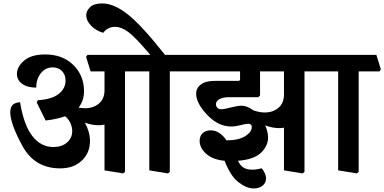

<svg xmlns="http://www.w3.org/2000/svg" viewBox="-20 -963 2196 1097"><path d="M1051.3 -649.4 1077.1 -566.4 1068.8 -555.2H950.2V19L939.5 27.8L833 10.3V-555.2H694.3V19L683.6 27.8L577.1 10.3V-251Q566.4 -249 558.8 -248.3Q551.3 -247.6 542 -247.6Q522.5 -247.6 505.4 -251Q488.3 -254.4 464.8 -262.2Q478.5 -238.3 486.3 -211.2Q494.1 -184.1 494.1 -157.2Q494.1 -89.8 447.5 -45.4Q400.9 -1 323.7 -1Q178.2 -1 108.4 -128.7Q38.6 -256.3 38.6 -322.3Q38.6 -347.2 50.5 -361.8Q62.5 -376.5 94.7 -378.9Q115.7 -249 164.6 -186Q213.4 -123 284.7 -123Q333 -123 362.8 -148.7Q392.6 -174.3 392.6 -213.9Q392.6 -236.8 382.1 -260Q371.6 -283.2 352.1 -298.8Q329.6 -290.5 301.5 -284.4Q273.4 -278.3 240.7 -274.4L189.5 -378.4L196.8 -390.6Q277.3 -395.5 315.9 -426.8Q354.5 -458 354.5 -502Q354.5 -536.6 333.7 -557.4Q313 -578.1 281.2 -578.1Q240.2 -578.1 213.6 -544.9Q187 -511.7 187 -462.4Q136.2 -462.4 106.4 -484.1Q76.7 -505.9 76.7 -541Q76.7 -581.5 117.7 -616.7Q158.7 -651.9 238.3 -651.9Q337.9 -651.9 398.9 -591.8Q460 -531.7 460 -442.4Q460 -415 452.9 -392.8Q445.8 -370.6 429.2 -348.1Q439.5 -346.2 448.7 -345.5Q458 -344.7 465.8 -344.7Q513.7 -344.7 545.4 -371.3Q577.1 -397.9 577.1 -447.8V-555.2H497.6L471.7 -638.2L480 -649.4H838.9Q753.9 -750 713.6 -779.8Q673.3 -809.6 638.2 -809.6Q614.3 -809.6 596.9 -799.6Q579.6 -789.6 569.8 -775.4Q526.4 -788.6 499.5 -817.1Q472.7 -845.7 472.7 -875.5Q472.7 -900.4 494.1 -921.9Q515.6 -943.4 563.5 -943.4Q630.9 -943.4 709.7 -881.3Q788.6 -819.3 922.9 -649.4Z M1602.5 -555.2H1465.8V-417.5L1456.1 -407.7H1288.6Q1256.3 -407.7 1235.1 -397.2Q1213.9 -386.7 1213.9 -367.2Q1213.9 -356 1221.7 -347.4Q1229.5 -338.9 1244.1 -338.9Q1260.7 -338.9 1298.6 -348.9Q1336.4 -358.9 1358.9 -358.9Q1376.5 -358.9 1394 -351.8Q1411.6 -344.7 1427.7 -332.5Q1445.8 -326.2 1462.2 -323.2Q1478.5 -320.3 1492.7 -320.3Q1539.1 -320.3 1570.8 -346.9Q1602.5 -373.5 1602.5 -423.3ZM1837.4 -566.4 1829.1 -555.2H1719.7V19L1709 27.8L1602.5 10.3V-233.4Q1596.7 -232.4 1589.6 -231.7Q1582.5 -231 1575.2 -231Q1556.2 -231 1535.9 -234.9Q1515.6 -238.8 1495.1 -246.6Q1502.9 -229.5 1507.3 -211.7Q1511.7 -193.8 1511.7 -177.2Q1511.7 -130.4 1472.2 -91.1Q1432.6 -51.8 1339.4 -44.4Q1354.5 -14.6 1373.3 -4.2Q1392.1 6.3 1420.9 6.3Q1436 6.3 1449.2 4.2Q1462.4 2 1475.6 -1.5Q1487.3 13.7 1493.7 28.1Q1500 42.5 1500 56.2Q1500 82 1480.2 97.9Q1460.4 113.8 1429.7 113.8Q1388.7 113.8 1342.5 78.1Q1296.4 42.5 1263.2 -44.4Q1194.8 -50.8 1157.7 -84.5Q1120.6 -118.2 1120.6 -158.2Q1120.6 -185.5 1137.5 -201.9Q1154.3 -218.3 1183.1 -218.3Q1210.9 -218.3 1233.4 -202.9Q1255.9 -187.5 1274.4 -161.1Q1346.2 -161.6 1382.3 -185.8Q1418.5 -210 1418.5 -236.3Q1418.5 -247.6 1412.4 -251.7Q1406.2 -255.9 1397.9 -255.9Q1383.3 -255.9 1354.5 -248Q1325.7 -240.2 1300.8 -240.2Q1226.6 -240.2 1163.6 -306.9Q1100.6 -373.5 1100.6 -427.7Q1100.6 -459 1127.2 -480Q1153.8 -501 1209.5 -501H1341.8Q1346.7 -501 1349.1 -503.4Q1351.6 -505.9 1351.6 -510.7V-555.2H1049.8L1023.9 -638.2L1032.2 -649.4H1811.5Z M2147.9 -555.2H2029.3V19L2018.6 27.8L1912.1 10.3V-555.2H1811.5L1785.6 -638.2L1793.9 -649.4H2130.4L2156.2 -566.4Z"/></svg>

Font: Sitara
Style: Bold
Weight: 700
Designer: Neelakash Kshetrimayum
Foundry: Neelakash Kshetrimayum
Version: Version 1.000;PS Version 1.000;PS 1.0;hotconv 1.;hotconv 1.0